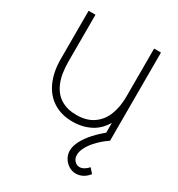

<svg xmlns="http://www.w3.org/2000/svg" viewBox="-184 -658 942 1018"><g transform="rotate(30 286.5 -149.0)"><path d="M60 -246V-540H102V-254Q102 -178 122.8 -128Q143.5 -78 183 -53.5Q222.5 -29 279 -29Q342 -29 382.8 -57.8Q423.5 -86.5 442.2 -135.2Q461 -184 461 -245L500 -246Q500 -157.5 470.5 -99.5Q441 -41.5 391.2 -14.8Q341.5 12 279 12Q211 12 161.8 -19Q112.5 -50 86.2 -108.2Q60 -166.5 60 -246ZM464 -110H461V-540H503V0H464ZM344 152Q344 123 361 90.8Q378 58.5 406.8 27Q435.5 -4.5 472 -33L503 0Q472 20.5 445.8 46.8Q419.5 73 403.8 100.8Q388 128.5 388 152Q388 174 401 188Q414 202 432 202Q445 202 458.8 194.2Q472.5 186.5 484 173L509 201Q493 221.5 473 231.8Q453 242 432 242Q409 242 388.8 229.5Q368.5 217 356.2 196.2Q344 175.5 344 152Z"/></g></svg>

Font: Tap Sans
Style: Regular
Weight: 400
Designer: Tap Payments
Foundry: Tap Payments
Version: Version 1.001;Glyphs 3.1.2 (3151)